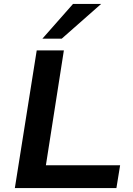

<svg xmlns="http://www.w3.org/2000/svg" viewBox="-20 -963 683 983"><path d="M56 0 168 -705H307L215 -117H595L576 0ZM197 -765 354 -943H498L296 -765Z"/></svg>

Font: Nunito Sans 10pt SemiExpanded
Style: Bold Italic
Weight: 700
Width: 6
Italic angle: -9°
Designer: Vernon Adams
Foundry: Vernon Adams
Version: Version 3.101;gftools[0.9.27]